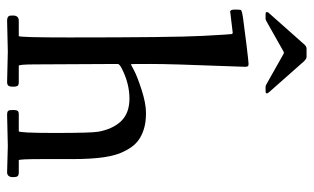

<svg xmlns="http://www.w3.org/2000/svg" viewBox="-192 -690 887 543"><g transform="rotate(90 251.5 -418.5)"><path d="M21 -726.1Q14.2 -726.1 14.2 -728.9Q14.2 -731.7 15.1 -733.3Q16.1 -734.9 17.7 -736.5Q19.3 -738 20 -739L99.1 -828.1Q100.8 -830.1 103.3 -832.9Q105.7 -835.7 106.7 -836.7Q112.1 -842 117.2 -842H141.1Q148.2 -842 159.2 -828.1L238 -739Q244.1 -732.9 244.1 -729.5Q244.1 -726.1 237.1 -726.1H225.1Q221.9 -726.1 212.2 -731.9L132.1 -777.1Q129.2 -778.6 126.2 -777.1L46.1 -731.9Q36.4 -726.1 33.2 -726.1ZM72 -633.1 12.9 -626Q7.1 -626 7.1 -639.5Q7.1 -653.1 8.2 -656.1Q9.3 -659.2 32.1 -662.5Q54.9 -665.8 105.1 -671.9Q155.3 -678 160.9 -678Q166.5 -678 167.7 -675.3Q168.9 -672.6 168.9 -667.6Q168.9 -662.6 167 -613.3Q160.9 -458.7 160.9 -402.3Q160.9 -345.9 161.4 -345.3Q161.9 -344.7 178.5 -353.8Q195.1 -362.8 233.8 -375.4Q272.5 -387.9 299.3 -387.9Q326.2 -387.9 345.3 -381.8Q364.5 -375.7 377.7 -365.7Q390.9 -355.7 400.5 -339.8Q410.2 -324 415.8 -307.4Q421.4 -290.8 424.8 -268.1Q429.9 -232.2 429.9 -179.9V-95Q429.9 -28.1 433.1 -28.1H467Q476.1 -28.1 478.5 -24.4Q481 -20.8 481 -12Q481 4.9 467 4.9L393.1 2.9L304.9 4.9Q295.4 4.9 293.2 1.3Q291 -2.2 291 -11.4Q291 -20.5 293.2 -24.3Q295.4 -28.1 303 -28.1H351.1Q356 -28.1 356 -131Q356 -233.9 352.5 -253.1Q349.1 -272.2 341.8 -288.5Q334.5 -304.7 323.7 -316.4Q300.8 -341.1 258.9 -341.1Q217 -341.1 175 -320.1Q160.9 -313 160.9 -308.1Q162.1 -126 162.1 -77Q162.1 -28.1 166 -28.1H211.9Q220.7 -28.1 222.9 -24.5Q225.1 -21 225.1 -14.3Q225.1 -7.6 224.9 -5.4Q224.6 -3.2 223.4 -0.5Q221.2 4.9 211.9 4.9L126 2.9L38.1 4.9Q25.1 4.9 24.2 -4.4Q23.9 -6.8 23.9 -12Q23.9 -28.1 39.1 -28.1H82Q85.9 -28.1 85.9 -170.4Q85.9 -466.3 81.5 -547.9Q77.1 -629.4 76.2 -631.2Q75.2 -633.1 72 -633.1Z"/></g></svg>

Font: Fanwood Text
Style: Regular
Weight: 400
Version: Version 1.1001